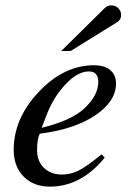

<svg xmlns="http://www.w3.org/2000/svg" viewBox="-20 -684 484 715"><path d="M358 -109 370 -97Q282 11 166 11Q105 11 68 -26.5Q31 -64 31 -126Q31 -243 124.5 -342Q218 -441 330 -441Q369 -441 390.5 -423Q412 -405 412 -373Q412 -307 335.5 -255Q259 -203 128 -186Q118 -166 118 -125Q118 -84 143.5 -59Q169 -34 211 -34Q244 -34 274 -49.5Q304 -65 358 -109ZM152 -252 135 -208Q247 -235 296 -282Q346 -330 346 -379Q346 -418 311 -418Q269 -418 223.5 -369.5Q178 -321 152 -252ZM208 -494 370 -654Q380 -664 395 -664Q410 -664 420.5 -653.5Q431 -643 431 -628Q431 -610 414 -600L243 -494Z"/></svg>

Font: STIX
Style: Italic
Weight: 400
Italic angle: -16.33°
Designer: MicroPress Inc., with final additions and corrections provided by Coen Hoffman, Elsevier (retired)
Version: Version 1.1.1